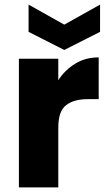

<svg xmlns="http://www.w3.org/2000/svg" viewBox="-20 -813 468 833"><path d="M232.9 -464.8Q261.2 -509.3 307.1 -537.1Q350.1 -564 408.2 -564V-382.8H360.8Q300.3 -382.8 267.1 -356.9Q232.9 -331.5 232.9 -258.8V0H62V-558.1H232.9ZM104 -674.8V-793L258.8 -706.1L414.1 -793V-674.8L258.8 -596.2Z"/></svg>

Font: PoppinsZ
Style: Bold
Weight: 700
Designer: Ninad Kale (Devanagari), Jonny Pinhorn (Latin)
Foundry: Indian Type Foundry
Version: Version 3.002;FEAKit 1.0